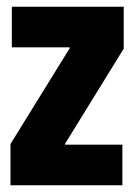

<svg xmlns="http://www.w3.org/2000/svg" viewBox="-20 -548 397 568"><path d="M11 -122 186 -405V-408H15V-528H346V-404L172 -122V-120H342V0H11Z"/></svg>

Font: Bricolage Grotesque 96pt Condensed ExBd
Style: Regular
Weight: 800
Width: 3
Designer: Mathieu Triay
Foundry: Atelier Triay
Version: Version 1.001;Glyphs 3.2 (3207)